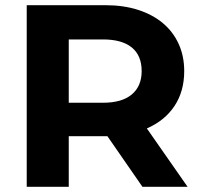

<svg xmlns="http://www.w3.org/2000/svg" viewBox="-20 -720 775 740"><path d="M529 0 394 -195H245V0H83V-700H386Q456 -700 512 -682Q568 -664 607.5 -631Q647 -598 668.5 -551Q690 -504 690 -446Q690 -368 652.5 -311.5Q615 -255 546 -225L703 0ZM377 -568H245V-324H377Q450 -324 488 -356Q526 -388 526 -446Q526 -506 488 -537Q450 -568 377 -568Z"/></svg>

Font: CMG Sans
Style: Bold
Weight: 700
Designer: Julieta Ulanovsky
Foundry: Julieta Ulanovsky
Version: Version 7.200